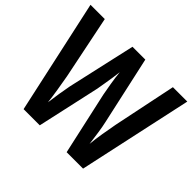

<svg xmlns="http://www.w3.org/2000/svg" viewBox="-166 -974 1132 1132"><g transform="rotate(45 400.5 -408.0)"><path d="M804 -765 649 -51H512L425 -444Q420 -470 412 -517Q404 -564 400 -606Q398 -585 393.5 -556Q389 -527 384 -497Q379 -467 375 -444L288 -51H153L-3 -765H116L197 -369Q205 -325 213.5 -272Q222 -219 226 -181Q231 -219 238 -264Q245 -309 251 -338L347 -765H454L548 -339Q555 -309 561.5 -265Q568 -221 573 -181Q577 -224 585.5 -275.5Q594 -327 602 -369L684 -765Z"/></g></svg>

Font: Noto Sans Tamil UI Condensed SemiBold
Style: Regular
Weight: 600
Width: 3
Designer: Jelle Bosma - Monotype Design Team
Foundry: Monotype Imaging Inc.
Version: Version 2.004; ttfautohint (v1.8.4.7-5d5b)